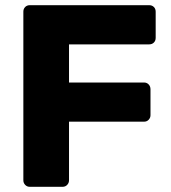

<svg xmlns="http://www.w3.org/2000/svg" viewBox="-20 -720 658 740"><path d="M95 0Q84 0 77 -7.5Q70 -15 70 -25V-675Q70 -686 77 -693Q84 -700 95 -700H555Q566 -700 573 -693Q580 -686 580 -675V-574Q580 -563 573 -556Q566 -549 555 -549H246V-402H535Q546 -402 553 -394.5Q560 -387 560 -376V-276Q560 -266 553 -258.5Q546 -251 535 -251H246V-25Q246 -15 239 -7.5Q232 0 221 0Z"/></svg>

Font: DVN-Rubik
Style: Bold
Weight: 700
Designer: Hubert and Fischer
Foundry: Hubert & Fischer
Version: Version 2.102